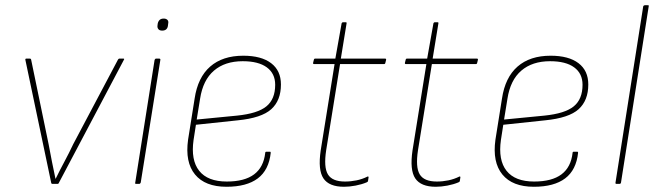

<svg xmlns="http://www.w3.org/2000/svg" viewBox="-20 -703 2508 734"><path d="M180 0Q177 0 176 -3L77 -474Q76 -479 81 -479H94Q98 -479 99 -475L166 -151Q172 -118 178.5 -85.5Q185 -53 192 -20H193Q209 -53 226.5 -85.5Q244 -118 260 -152L431 -475Q432 -477 433.5 -478Q435 -479 436 -479H451Q454 -479 454.5 -478Q455 -477 454 -475L204 -2Q203 0 200 0Z M501 0Q495 0 497 -5L571 -474Q573 -479 577 -479H588Q594 -479 593 -474L518 -5Q516 0 512 0ZM600 -586Q590 -586 585.5 -591.5Q581 -597 582 -605L583 -613Q585 -622 590.5 -627Q596 -632 606 -632Q615 -632 620 -627Q625 -622 623 -613L622 -605Q621 -596 615.5 -591Q610 -586 600 -586Z M846 11Q764 11 725.5 -36Q687 -83 699 -169L724 -326Q736 -407 783.5 -448.5Q831 -490 910 -490Q979 -490 1016.5 -461.5Q1054 -433 1054 -380Q1054 -319 1017 -285.5Q980 -252 889 -243L729 -226L720 -168Q709 -91 741.5 -50Q774 -9 847 -9Q915 -9 951.5 -36.5Q988 -64 994 -119Q994 -123 999 -123H1012Q1015 -123 1015 -119Q1008 -53 965.5 -21Q923 11 846 11ZM732 -246 886 -261Q965 -269 998.5 -296.5Q1032 -324 1032 -379Q1032 -422 1000 -445.5Q968 -469 908 -469Q840 -469 798 -433Q756 -397 745 -326Z M1295 11Q1238 11 1216.5 -21Q1195 -53 1206 -128L1259 -458H1181Q1176 -458 1177 -463L1180 -475Q1181 -479 1185 -479H1262L1286 -614Q1288 -618 1291 -618H1301Q1306 -618 1305 -614L1283 -479H1452Q1457 -479 1456 -474L1453 -462Q1452 -458 1448 -458H1280L1227 -129Q1217 -64 1233.5 -36.5Q1250 -9 1299 -9Q1321 -9 1343 -13.5Q1365 -18 1385 -28Q1387 -29 1388 -28Q1389 -27 1389 -25L1387 -12Q1387 -8 1382 -6Q1363 2 1339.5 6.5Q1316 11 1295 11Z M1646 11Q1589 11 1567.5 -21Q1546 -53 1557 -128L1610 -458H1532Q1527 -458 1528 -463L1531 -475Q1532 -479 1536 -479H1613L1637 -614Q1639 -618 1642 -618H1652Q1657 -618 1656 -614L1634 -479H1803Q1808 -479 1807 -474L1804 -462Q1803 -458 1799 -458H1631L1578 -129Q1568 -64 1584.5 -36.5Q1601 -9 1650 -9Q1672 -9 1694 -13.5Q1716 -18 1736 -28Q1738 -29 1739 -28Q1740 -27 1740 -25L1738 -12Q1738 -8 1733 -6Q1714 2 1690.5 6.5Q1667 11 1646 11Z M2021 11Q1939 11 1900.5 -36Q1862 -83 1874 -169L1899 -326Q1911 -407 1958.5 -448.5Q2006 -490 2085 -490Q2154 -490 2191.5 -461.5Q2229 -433 2229 -380Q2229 -319 2192 -285.5Q2155 -252 2064 -243L1904 -226L1895 -168Q1884 -91 1916.5 -50Q1949 -9 2022 -9Q2090 -9 2126.5 -36.5Q2163 -64 2169 -119Q2169 -123 2174 -123H2187Q2190 -123 2190 -119Q2183 -53 2140.5 -21Q2098 11 2021 11ZM1907 -246 2061 -261Q2140 -269 2173.5 -296.5Q2207 -324 2207 -379Q2207 -422 2175 -445.5Q2143 -469 2083 -469Q2015 -469 1973 -433Q1931 -397 1920 -326Z M2337 0Q2332 0 2333 -5L2439 -679Q2441 -683 2445 -683H2456Q2462 -683 2460 -679L2354 -5Q2353 0 2348 0Z"/></svg>

Font: Sofia Sans Semi Condensed Thin
Style: Italic
Weight: 250
Italic angle: -9°
Version: Version 4.100